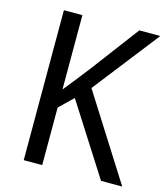

<svg xmlns="http://www.w3.org/2000/svg" viewBox="-107 -798 772 883"><g transform="rotate(15 278.5 -357.0)"><path d="M557 0 303 -401 547 -714H447L274 -484C237 -436 204 -395 176 -360V-714H88V0H176V-274L241 -337L456 0Z"/></g></svg>

Font: Noto Sans Lao Looped SemiCondensed
Style: Regular
Weight: 400
Width: 4
Designer: Mark Frömberg, Ben Mitchell
Foundry: The Fontpad Ltd
Version: Version 1.002